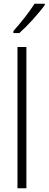

<svg xmlns="http://www.w3.org/2000/svg" viewBox="-20 -1013 261 1033"><path d="M221 -986V-993H166C135 -945 95 -894 52 -846V-835H84C128 -874 188 -940 221 -986ZM122 0V-760H74V0Z"/></svg>

Font: Noto Sans Armenian Condensed ExtraLight
Style: Regular
Weight: 200
Width: 3
Designer: Monotype Design Team
Foundry: Monotype Imaging Inc.
Version: Version 2.008